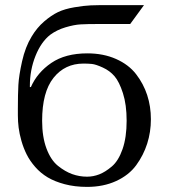

<svg xmlns="http://www.w3.org/2000/svg" viewBox="-20 -720 661 752"><path d="M405 -700H544L490 -626H367Q321 -626 295.5 -624.5Q270 -623 236.5 -613Q203 -603 177 -584Q141 -556 119 -501Q97 -446 97 -384V-379H101Q126 -436 181 -473.5Q236 -511 322 -511Q385 -511 434.5 -489Q484 -467 513 -429.5Q542 -392 556.5 -347.5Q571 -303 571 -253Q571 -203 556.5 -157.5Q542 -112 513.5 -73Q485 -34 435 -11Q385 12 321 12Q273 12 233.5 1.5Q194 -9 166.5 -25.5Q139 -42 118 -66Q97 -90 84.5 -115Q72 -140 64 -168Q56 -196 53 -220Q50 -244 50 -268V-295Q50 -351 52 -387.5Q54 -424 66.5 -480Q79 -536 104 -577Q125 -612 153 -636Q181 -660 207 -672.5Q233 -685 271.5 -691.5Q310 -698 335.5 -699Q361 -700 405 -700ZM145 -247Q145 -184 162 -138.5Q179 -93 207 -70.5Q235 -48 263 -38Q291 -28 321 -28Q345 -28 368.5 -37Q392 -46 418 -68Q444 -90 460 -136Q476 -182 476 -247Q476 -310 461.5 -355Q447 -400 428.5 -421.5Q410 -443 382.5 -455.5Q355 -468 340 -469.5Q325 -471 307 -471Q234 -471 189.5 -415Q145 -359 145 -247Z"/></svg>

Font: Tenor Sans
Style: Regular
Weight: 400
Designer: Denis Masharov
Foundry: Denis Masharov
Version: Version 1.1